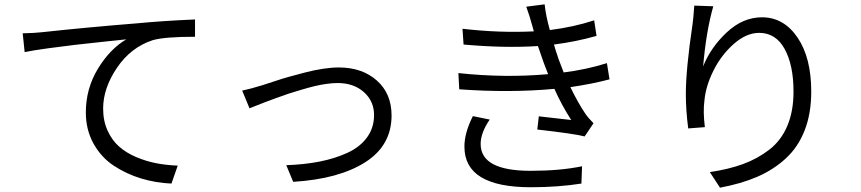

<svg xmlns="http://www.w3.org/2000/svg" viewBox="-20 -818 3980 888"><path d="M85 -664Q140 -665 174 -669Q376 -691 612 -710Q738 -722 882 -728V-648Q740 -648 686 -632Q585 -599 521 -504.5Q457 -410 457 -316Q457 -259 477.5 -214Q498 -169 531 -140Q564 -111 610 -91.5Q656 -72 703 -63Q750 -54 802 -52L773 31Q701 28 633 7.5Q565 -13 506.5 -51.5Q448 -90 412.5 -154Q377 -218 377 -298Q377 -408 432.5 -499.5Q488 -591 564 -636Q546 -634 464 -625.5Q382 -617 326.5 -610.5Q271 -604 201.5 -594.5Q132 -585 94 -577Z M1100 -399Q1139 -407 1194 -424Q1201 -426 1244.5 -440.5Q1288 -455 1317 -463Q1346 -471 1390 -482.5Q1434 -494 1474 -500Q1514 -506 1547 -506Q1655 -506 1723 -445.5Q1791 -385 1791 -284Q1791 -145 1669 -67.5Q1547 10 1336 23L1304 -54Q1389 -57 1459.5 -71Q1530 -85 1587.5 -111.5Q1645 -138 1677.5 -182.5Q1710 -227 1710 -286Q1710 -350 1663 -392Q1616 -434 1541 -434Q1519 -434 1490 -430Q1461 -426 1434.5 -419.5Q1408 -413 1374 -403Q1340 -393 1315.5 -385Q1291 -377 1257.5 -364.5Q1224 -352 1207.5 -346Q1191 -340 1164 -329Q1137 -318 1134 -317Z M2442 -698Q2431 -740 2414 -787L2499 -798Q2504 -747 2523 -679Q2634 -693 2728 -724L2739 -652Q2644 -625 2542 -612Q2547 -593 2564 -543Q2576 -511 2587 -483Q2692 -496 2787 -526L2799 -451Q2720 -430 2618 -415Q2655 -339 2688 -291Q2701 -272 2725 -248L2684 -187Q2640 -199 2465 -219L2472 -280Q2620 -263 2622 -263Q2579 -329 2544 -407Q2337 -388 2104 -405L2100 -480Q2314 -457 2515 -475Q2497 -521 2495 -527Q2480 -569 2468 -605Q2313 -595 2124 -612L2119 -685Q2292 -665 2449 -673Q2447 -679 2442 -698ZM2245 -265Q2203 -204 2203 -152Q2203 -28 2434 -28Q2571 -28 2672 -49L2669 31Q2561 48 2435 48Q2129 48 2128 -138Q2127 -201 2167 -281Z M3279 -789Q3246 -674 3232 -511Q3267 -599 3341.5 -668.5Q3416 -738 3504 -738Q3605 -738 3668.5 -644.5Q3732 -551 3732 -395Q3732 -293 3701.5 -215Q3671 -137 3613.5 -84.5Q3556 -32 3481.5 0Q3407 32 3310 50L3263 -22Q3350 -35 3416 -59Q3482 -83 3537 -125Q3592 -167 3621 -235Q3650 -303 3650 -394Q3650 -517 3609 -591.5Q3568 -666 3491 -666Q3432 -666 3374 -615Q3316 -564 3280 -492Q3244 -420 3238 -353Q3231 -302 3240 -230L3163 -224Q3152 -308 3152 -383Q3152 -497 3183 -706Q3187 -733 3191 -792Z"/></svg>

Font: Noto Sans SC
Style: Regular
Weight: 400
Designer: Ryoko NISHIZUKA  (kana, bopomofo & ideographs); Paul D. Hunt (Latin, Greek & Cyrillic); Sandoll Communications , Soo-you
Foundry: Adobe
Version: Version 2.002;hotconv 1.0.116;makeotfexe 2.5.65601